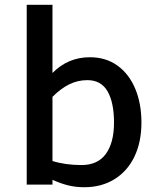

<svg xmlns="http://www.w3.org/2000/svg" viewBox="-20 -774 680 805"><path d="M573 -260Q573 -179 544 -118Q515 -57 460.5 -23Q406 11 333 11Q298 11 267 3.5Q236 -4 200 -20V0H92V-754H200V-468Q265 -534 357 -534Q424 -534 472.5 -499Q521 -464 547 -402Q573 -340 573 -260ZM458 -260Q458 -344 431 -391Q404 -438 346 -438Q306 -438 270.5 -420.5Q235 -403 200 -368V-99Q254 -82 322 -82Q390 -82 424 -129Q458 -176 458 -260Z"/></svg>

Font: Amiko SemiBold
Style: Regular
Weight: 600
Designer: Pablo Impallari, Rodrigo Fuenzalida, Andres Torresi
Foundry: Impallari Type
Version: Version 1.001; ttfautohint (v1.3)